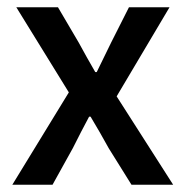

<svg xmlns="http://www.w3.org/2000/svg" viewBox="-20 -510 512 530"><path d="M170 -255 14 0H125L181 -101C196 -131 211 -160 226 -188H230C247 -160 264 -130 280 -101L343 0H458L302 -244L448 -490H336L287 -393L247 -311H243C227 -338 212 -366 197 -393L140 -490H25Z"/></svg>

Font: Cambridge Sans Medium
Style: Regular
Weight: 500
Version: Version 2.020;PS 002.020;hotconv 1.0.88;makeotf.lib2.5.64775